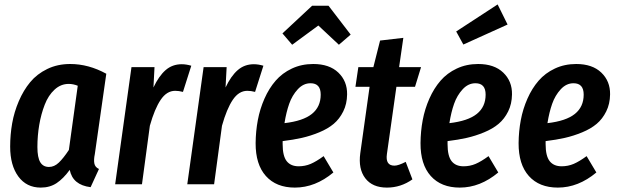

<svg xmlns="http://www.w3.org/2000/svg" viewBox="-20 -832 2784 867"><path d="M296.9 -543Q379.9 -543 460 -499L408.2 -136.2Q402.8 -110.8 406 -94Q409.2 -77.1 426.8 -68.8L389.2 13.2Q308.6 3.4 294.9 -64.9Q266.1 -25.4 235.6 -5.1Q205.1 15.1 164.1 15.1Q99.6 15.1 62.7 -35.2Q25.9 -85.4 25.9 -169.9Q25.9 -223.6 34.9 -274.9Q43.9 -326.2 64.9 -375.2Q85.9 -424.3 116.5 -461.2Q147 -498 193.4 -520.5Q239.7 -543 296.9 -543ZM290 -453.1Q254.4 -453.1 226.3 -427.2Q198.2 -401.4 181.9 -359.1Q165.5 -316.9 157.2 -268.1Q148.9 -219.2 148.9 -168Q148.9 -120.6 161.9 -99.4Q174.8 -78.1 201.2 -78.1Q225.1 -78.1 245.6 -97.7Q266.1 -117.2 291 -154.8L331.1 -444.8Q310.5 -453.1 290 -453.1Z M800.8 -542Q820.8 -542 843.8 -535.2L806.2 -417Q787.6 -421.9 771 -421.9Q732.9 -421.9 705.6 -381.3Q678.2 -340.8 656.7 -264.2L621.1 0H500L573.7 -528.8H677.7L672.9 -437Q697.3 -488.8 727.8 -515.4Q758.3 -542 800.8 -542Z M1126.5 -542Q1146.5 -542 1169.4 -535.2L1131.8 -417Q1113.3 -421.9 1096.7 -421.9Q1058.6 -421.9 1031.2 -381.3Q1003.9 -340.8 982.4 -264.2L946.8 0H825.7L899.4 -528.8H1003.4L998.5 -437Q1022.9 -488.8 1053.5 -515.4Q1084 -542 1126.5 -542Z M1417.5 -716.8 1299.3 -629.9 1255.4 -681.2 1389.6 -806.2H1463.4L1563.5 -675.8L1510.3 -629.9ZM1394.5 -543Q1467.3 -543 1507.8 -504.2Q1548.3 -465.3 1547.4 -405.8Q1546.9 -362.8 1530 -328.9Q1513.2 -294.9 1486.8 -272.7Q1460.4 -250.5 1421.4 -234.4Q1382.3 -218.3 1343.5 -209.5Q1304.7 -200.7 1256.3 -194.8V-181.2Q1256.3 -127.4 1274.7 -104.2Q1293 -81.1 1328.6 -81.1Q1357.4 -81.1 1383.1 -92Q1408.7 -103 1441.4 -127L1485.4 -53.2Q1403.8 15.1 1311.5 15.1Q1227.5 15.1 1180.7 -37.1Q1133.8 -89.4 1134.3 -186Q1134.8 -239.7 1144.3 -290Q1153.8 -340.3 1174.3 -386.7Q1194.8 -433.1 1224.6 -467.5Q1254.4 -502 1298.1 -522.5Q1341.8 -543 1394.5 -543ZM1264.6 -275.9Q1348.6 -285.6 1388.4 -317.6Q1428.2 -349.6 1428.2 -404.8Q1428.2 -456.1 1382.3 -456.1Q1349.6 -456.1 1324.5 -428.7Q1299.3 -401.4 1285.9 -363.3Q1272.5 -325.2 1264.6 -275.9Z M1770 -439.9 1727.1 -136.2Q1719.7 -84 1761.2 -84Q1778.8 -84 1812 -101.1L1842.3 -22Q1790 15.1 1727.1 15.1Q1661.6 15.1 1629.4 -27.1Q1597.2 -69.3 1606.9 -140.1L1648.9 -439.9H1585L1598.1 -528.8H1666L1696.3 -648.9L1801.3 -661.1L1782.2 -528.8H1881.3L1854 -439.9Z M2272 -721.2 2072.3 -630.9 2040 -689.9 2227.1 -812ZM2139.2 -543Q2211.9 -543 2252.4 -504.2Q2293 -465.3 2292 -405.8Q2291.5 -362.8 2274.7 -328.9Q2257.8 -294.9 2231.4 -272.7Q2205.1 -250.5 2166 -234.4Q2127 -218.3 2088.1 -209.5Q2049.3 -200.7 2001 -194.8V-181.2Q2001 -127.4 2019.3 -104.2Q2037.6 -81.1 2073.2 -81.1Q2102.1 -81.1 2127.7 -92Q2153.3 -103 2186 -127L2230 -53.2Q2148.4 15.1 2056.2 15.1Q1972.2 15.1 1925.3 -37.1Q1878.4 -89.4 1878.9 -186Q1879.4 -239.7 1888.9 -290Q1898.4 -340.3 1918.9 -386.7Q1939.5 -433.1 1969.2 -467.5Q1999 -502 2042.7 -522.5Q2086.4 -543 2139.2 -543ZM2009.3 -275.9Q2093.3 -285.6 2133.1 -317.6Q2172.9 -349.6 2172.9 -404.8Q2172.9 -456.1 2127 -456.1Q2094.2 -456.1 2069.1 -428.7Q2043.9 -401.4 2030.5 -363.3Q2017.1 -325.2 2009.3 -275.9Z M2582 -543Q2654.8 -543 2695.3 -504.2Q2735.8 -465.3 2734.9 -405.8Q2734.4 -362.8 2717.5 -328.9Q2700.7 -294.9 2674.3 -272.7Q2647.9 -250.5 2608.9 -234.4Q2569.8 -218.3 2531 -209.5Q2492.2 -200.7 2443.8 -194.8V-181.2Q2443.8 -127.4 2462.2 -104.2Q2480.5 -81.1 2516.1 -81.1Q2544.9 -81.1 2570.6 -92Q2596.2 -103 2628.9 -127L2672.9 -53.2Q2591.3 15.1 2499 15.1Q2415 15.1 2368.2 -37.1Q2321.3 -89.4 2321.8 -186Q2322.3 -239.7 2331.8 -290Q2341.3 -340.3 2361.8 -386.7Q2382.3 -433.1 2412.1 -467.5Q2441.9 -502 2485.6 -522.5Q2529.3 -543 2582 -543ZM2452.1 -275.9Q2536.1 -285.6 2575.9 -317.6Q2615.7 -349.6 2615.7 -404.8Q2615.7 -456.1 2569.8 -456.1Q2537.1 -456.1 2512 -428.7Q2486.8 -401.4 2473.4 -363.3Q2460 -325.2 2452.1 -275.9Z"/></svg>

Font: Fira Sans Compressed Medium
Style: Italic
Weight: 500
Width: 3
Italic angle: -8°
Designer: Carrois Corporate & Edenspiekermann AG
Foundry: Carrois Corporate GbR & Edenspiekermann AG
Version: Version 4.203;PS 004.203;hotconv 1.0.88;makeotf.lib2.5.64775